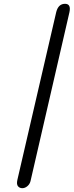

<svg xmlns="http://www.w3.org/2000/svg" viewBox="-20 -768 386 1007"><path d="M71 176 275 -705Q286 -748 321 -748Q354 -748 344 -703L140 182Q136 198 123.5 208.5Q111 219 97 219Q83 219 74.5 209Q66 199 71 176Z"/></svg>

Font: Coval
Style: Medium Italic
Weight: 500
Foundry: Context Ltd
Version: Version 001.000